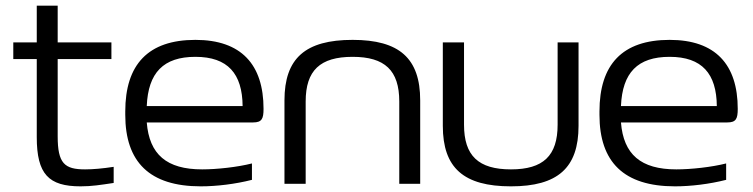

<svg xmlns="http://www.w3.org/2000/svg" viewBox="-20 -650 2663 679"><path d="M281 -51C208 -51 184 -72 184 -168V-441H374V-500H184V-630H110V-500H27V-441H110V-165C110 -34 152 9 265 9C305 9 335 4 382 -3V-60C343 -54 309 -51 281 -51Z M912 -265C912 -422 833 -509 671 -509C504 -509 423 -422 423 -256V-244C423 -77 509 9 690 9C746 9 812 1 871 -14V-72C820 -59 747 -51 695 -51C569 -51 508 -104 499 -217H875C906 -217 912 -230 912 -265ZM499 -275C504 -393 558 -449 671 -449C786 -449 837 -389 838 -275Z M986 -295V0H1061V-291C1061 -401 1112 -449 1227 -449C1341 -449 1392 -401 1392 -291V0H1466V-295C1466 -444 1392 -509 1227 -509C1060 -509 986 -444 986 -295Z M1546 -205C1546 -56 1620 9 1787 9C1952 9 2026 -56 2026 -205V-500H1952V-209C1952 -99 1901 -51 1787 -51C1672 -51 1621 -99 1621 -209V-500H1546Z M2589 -265C2589 -422 2510 -509 2348 -509C2181 -509 2100 -422 2100 -256V-244C2100 -77 2186 9 2367 9C2423 9 2489 1 2548 -14V-72C2497 -59 2424 -51 2372 -51C2246 -51 2185 -104 2176 -217H2552C2583 -217 2589 -230 2589 -265ZM2176 -275C2181 -393 2235 -449 2348 -449C2463 -449 2514 -389 2515 -275Z"/></svg>

Font: LT Wave Light
Style: Regular
Weight: 300
Designer: Daniel Lyons
Version: Version 2.5 (Glyphs App)